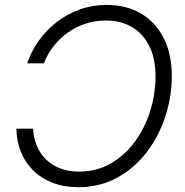

<svg xmlns="http://www.w3.org/2000/svg" viewBox="-20 -758 759 788"><path d="M417 -737.8Q499.5 -737.8 559.6 -701.9Q619.6 -666 652.3 -600.6Q685.1 -535.2 685.1 -446.3Q685.1 -360.4 658.2 -278.8Q631.3 -197.3 581.1 -132.1Q530.8 -66.9 460 -28.3Q389.2 10.3 301.3 10.3Q242.2 10.3 195.3 -8.1Q148.4 -26.4 115.5 -59.3Q82.5 -92.3 65.2 -135.7Q47.9 -179.2 47.4 -230H115.7Q117.7 -192.4 130.9 -160.2Q144 -127.9 168.5 -104Q192.9 -80.1 227.1 -66.9Q261.2 -53.7 303.7 -53.7Q375.5 -53.7 433.6 -86.7Q491.7 -119.6 533 -175.8Q574.2 -231.9 596.2 -301.8Q618.2 -371.6 618.2 -444.8Q618.2 -518.6 592.3 -569.8Q566.4 -621.1 520.5 -647.5Q474.6 -673.8 414.6 -673.8Q370.1 -673.8 330.3 -660.6Q290.5 -647.5 257.3 -623.5Q224.1 -599.6 199.2 -567.6Q174.3 -535.6 160.2 -498H91.3Q108.4 -547.9 139.4 -591.3Q170.4 -634.8 213.1 -667.7Q255.9 -700.7 307.4 -719.2Q358.9 -737.8 417 -737.8Z"/></svg>

Font: Inter 20pt Light
Style: Italic
Weight: 300
Italic angle: -9.3988°
Version: Version 4.001;git-66647c0bb